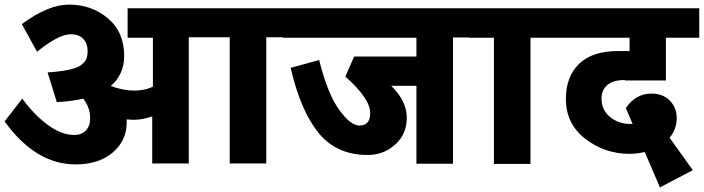

<svg xmlns="http://www.w3.org/2000/svg" viewBox="-22 -713 3061 835"><path d="M1228 -677 1225 -551H1136V-2H977V-551H799V-2H640V-207Q599 -192 560 -192Q549 -192 529 -194V-179Q529 -102 468.5 -50Q408 2 307 2Q133 2 -2 -185L75 -284Q125 -215 185 -170.5Q245 -126 301 -126Q333 -126 351.5 -145.5Q370 -165 370 -199Q370 -246 340 -284Q290 -272 225 -269L185 -398Q243 -402 279.5 -410Q316 -418 332.5 -431.5Q349 -445 354 -458Q359 -471 359 -492Q359 -523 340.5 -543.5Q322 -564 286 -564Q233 -564 139 -488L73 -608Q187 -693 278 -693Q376 -693 447 -633.5Q518 -574 518 -469Q518 -390 460 -339Q513 -319 562 -319Q607 -319 643 -336V-549H533V-677Z M2037 -677V-550H1948V-1H1789V-340H1679Q1747 -274 1747 -201Q1747 -129 1696.5 -84Q1646 -39 1577 -39Q1441 -39 1363 -135.5Q1285 -232 1242 -418L1366 -452Q1402 -307 1452 -237Q1502 -167 1541 -167Q1588 -167 1588 -221Q1588 -284 1480 -380L1518 -467H1789V-549H1208V-677Z M2374 -677V-549H2285V0H2126V-549H2017V-677Z M2696 -363 2695 -365Q2644 -365 2619 -343Q2594 -321 2594 -285Q2594 -234 2631.5 -204Q2669 -174 2717 -174H2729L2700 -243Q2742 -306 2811 -306Q2861 -306 2891 -275.5Q2921 -245 2921 -199Q2921 -151 2890 -114L2991 27L2848 102L2782 -52Q2748 -44 2716 -44Q2607 -44 2523 -109.5Q2439 -175 2439 -283Q2439 -379 2496 -435Q2553 -491 2667 -491H2716V-549H2354V-677H3019V-549H2874V-363Z"/></svg>

Font: Martel Sans Heavy
Style: Regular
Weight: 900
Designer: Dan Reynolds and Mathieu Réguer
Foundry: Dan Reynolds and Mathieu Réguer
Version: Version 1.001;PS 001.001;hotconv 1.0.70;makeotf.lib2.5.58329